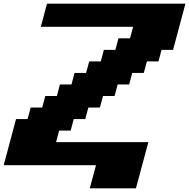

<svg xmlns="http://www.w3.org/2000/svg" viewBox="-20 -895 1024 1040"><path d="M466.3 125H716.3Q727.5 83.5 750 0Q772.5 -83.5 783.7 -125H283.7L300.3 -187.5H362.8L379.4 -250H441.9L458.5 -312.5H521L538.1 -375H600.6L617.2 -437.5H679.7L696.3 -500H758.8L775.9 -562.5H838.4L855 -625H917.5Q928.7 -667 950.9 -750.2Q973.1 -833.5 984.4 -875H234.4Q229 -854 217.8 -812.5Q206.5 -771 201.2 -750H701.2L684.1 -687.5H621.6L605 -625H542.5L525.9 -562.5H463.4L446.3 -500H383.8L367.2 -437.5H304.7L288.1 -375H225.6L208.5 -312.5H146L129.4 -250H66.9Q55.7 -208 33.4 -125Q11.2 -42 0 0H500Q494.1 21 483.2 62.5Q472.2 104 466.3 125Z"/></svg>

Font: Faithful 32x
Style: BoldOblique
Weight: 400
Foundry: Faithful Resource Pack
Version: Version 1.0; January 27, 2023